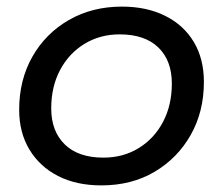

<svg xmlns="http://www.w3.org/2000/svg" viewBox="-20 -555 675 581"><path d="M287 6Q211 6 155.5 -22.5Q100 -51 69 -102.5Q38 -154 38 -223Q38 -313 78 -383.5Q118 -454 188.5 -494.5Q259 -535 349 -535Q424 -535 480 -507Q536 -479 566.5 -428Q597 -377 597 -307Q597 -217 557 -146.5Q517 -76 447.5 -35Q378 6 287 6ZM293 -78Q353 -78 400 -107Q447 -136 473.5 -186.5Q500 -237 500 -302Q500 -372 459 -411.5Q418 -451 342 -451Q283 -451 236 -422.5Q189 -394 162 -343.5Q135 -293 135 -227Q135 -158 176 -118Q217 -78 293 -78Z"/></svg>

Font: MOST Montserrat Medium
Style: Italic
Weight: 500
Italic angle: -11.3°
Designer: Julieta Ulanovsky
Foundry: Julieta Ulanovsky
Version: Version 8.000;March 11, 2024;FontCreator 15.0.0.2926 64-bit